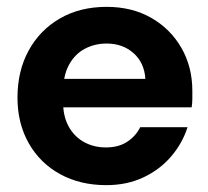

<svg xmlns="http://www.w3.org/2000/svg" viewBox="-20 -528 607 560"><path d="M290 12Q214 12 155.5 -20Q97 -52 64 -110Q31 -168 31 -243Q31 -321 63.5 -380.5Q96 -440 154.5 -474Q213 -508 291 -508Q365 -508 421 -476Q477 -444 509 -388.5Q541 -333 541 -263Q541 -253 541 -240.5Q541 -228 539 -215H127V-298H404Q401 -345 369.5 -373Q338 -401 291 -401Q256 -401 227 -385.5Q198 -370 181 -338.5Q164 -307 164 -259V-230Q164 -189 180 -159.5Q196 -130 224.5 -114Q253 -98 289 -98Q326 -98 351 -114.5Q376 -131 389 -157H527Q512 -110 479 -71.5Q446 -33 398 -10.5Q350 12 290 12Z"/></svg>

Font: DM Sans 9pt 36pt
Style: Bold
Weight: 700
Version: Version 4.004;gftools[0.9.30]